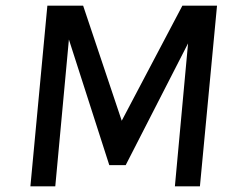

<svg xmlns="http://www.w3.org/2000/svg" viewBox="-20 -659 815 679"><path d="M87.5 0 147.5 -639H274L410.5 -232L625 -639H747.5L687 0H598.5L647 -526.5L655.5 -526L424.5 -75H366.5L217 -540L225.5 -539L175.5 0Z"/></svg>

Font: Karla Medium
Style: Italic
Weight: 500
Italic angle: -8°
Designer: Jonathan Pinhorn
Version: Version 2.001